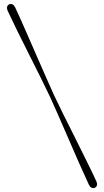

<svg xmlns="http://www.w3.org/2000/svg" viewBox="-20 -793 526 968"><path d="M232.5 -304Q249.5 -267.5 274.2 -210.8Q299 -154 326.8 -90Q354.5 -26 381 34.2Q407.5 94.5 428.5 139Q433.5 149 441.5 153.2Q449.5 157.5 458 153.5Q467 149.5 468.8 140.5Q470.5 131.5 466 121.5Q445.5 77 416.2 17.8Q387 -41.5 355.8 -103.8Q324.5 -166 297 -221.2Q269.5 -276.5 252.5 -313Q235.5 -350 210.8 -406.5Q186 -463 158 -527Q130 -591 103.5 -651.5Q77 -712 56 -756.5Q51 -766.5 43 -770.8Q35 -775 26.5 -771Q17.5 -767 15.8 -758Q14 -749 18.5 -739Q39 -694.5 68.2 -635.2Q97.5 -576 129 -513.5Q160.5 -451 188 -395.8Q215.5 -340.5 232.5 -304Z"/></svg>

Font: Fraunces 9pt Thin
Style: Regular
Weight: 100
Version: Version 1.000;[b76b70a41]